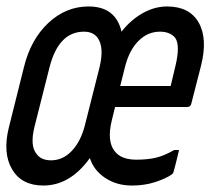

<svg xmlns="http://www.w3.org/2000/svg" viewBox="-25 -563 651 594"><path d="M249 -543Q333 -543 351 -465Q379 -501 416 -522Q453 -543 492 -543Q561 -543 589.5 -493.5Q618 -444 597 -360L567 -243Q565 -232 554 -232H331L321 -191Q305 -126 330 -95Q350 -69 397 -69Q431 -69 457 -75Q483 -81 514 -99H529Q525 -83 521 -66Q517 -49 512 -32Q512 -28 506 -23Q487 -10 454.5 0.5Q422 11 383 11Q336 11 300.5 -12.5Q265 -36 253 -74Q192 11 109 11Q42 11 12.5 -39Q-17 -89 2 -167L49 -355Q70 -441 124.5 -492Q179 -543 249 -543ZM470 -465Q432 -465 403.5 -436.5Q375 -408 362 -357L347 -297H503L518 -360Q533 -423 517 -446Q501 -465 470 -465ZM82 -172Q67 -112 88 -87Q102 -67 133 -67Q169 -67 196.5 -95.5Q224 -124 237 -173L283 -355Q298 -417 277 -446Q263 -465 235 -465Q156 -465 128 -354Z"/></svg>

Font: Recursive Mn Lnr St
Style: Italic
Weight: 400
Italic angle: -15°
Monospace: yes
Version: Version 1.079;hotconv 1.0.112;makeotfexe 2.5.65598; ttfautoh